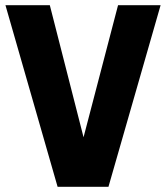

<svg xmlns="http://www.w3.org/2000/svg" viewBox="-20 -720 640 740"><path d="M202 0 1 -700H172L302 -191L435 -700H599L398 0Z"/></svg>

Font: Red Hat Mono
Style: Bold
Weight: 700
Monospace: yes
Designer: Pentagram, MCKL
Foundry: Pentagram, MCKL
Version: Version 1.023; ttfautohint (v1.8.3)